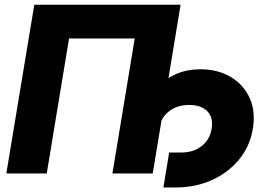

<svg xmlns="http://www.w3.org/2000/svg" viewBox="-20 -748 1151 828"><path d="M758.8 -727.5 638.7 0H464.8L561 -582H277.8L181.6 0H7.3L127.9 -727.5ZM684.6 60.5 709.5 -90.3H761.7Q814 -90.3 849.4 -117.9Q884.8 -145.5 892.6 -192.4Q900.9 -240.2 874.5 -267.8Q848.1 -295.4 795.9 -295.4Q743.2 -295.4 707.8 -267.1Q672.4 -238.8 664.1 -189.9H578.1Q590.8 -268.6 626.2 -326.9Q661.6 -385.3 716.8 -417.2Q772 -449.2 844.7 -449.2Q918.9 -449.2 974.4 -416.5Q1029.8 -383.8 1056.4 -325.9Q1083 -268.1 1070.3 -192.9Q1058.1 -117.2 1011.2 -60.3Q964.4 -3.4 893.6 28.6Q822.8 60.5 736.8 60.5Z"/></svg>

Font: Inter 24pt ExtraBold
Style: Italic
Weight: 800
Italic angle: -9.3988°
Designer: Rasmus Andersson
Foundry: rsms
Version: Version 4.001;git-66647c0bb